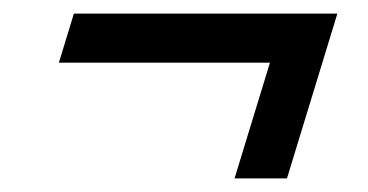

<svg xmlns="http://www.w3.org/2000/svg" viewBox="-20 -359 540 282"><path d="M88.5 -339H475.5L401.5 -97H324.5L376.5 -267H66.5Z"/></svg>

Font: Newsreader Text ExtraBold
Style: Italic
Weight: 800
Italic angle: -17°
Designer: Hugues Gentile
Foundry: Production Type
Version: Version 1.001